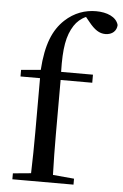

<svg xmlns="http://www.w3.org/2000/svg" viewBox="-57 -860 578 901"><g transform="rotate(5 232.5 -410.0)"><path d="M120 0H324V-28L224 -37C222 -101 221 -166 221 -230V-484H370V-522H220C217 -634 228 -694 259 -742C272 -762 291 -779 314 -789L332 -767C360 -732 383 -717 411 -717C444 -717 464 -737 465 -764C455 -802 410 -820 359 -820C308 -820 257 -803 213 -762C162 -714 132 -645 124 -523L32 -515V-484H124V-230C124 -166 123 -101 121 -36L36 -28V0Z"/></g></svg>

Font: Noto Serif HK Medium
Style: Regular
Weight: 500
Designer: Ryoko NISHIZUKA 西塚涼子 (kana & ideographs); Frank Grießhammer (Latin, Greek & Cyrillic); Wenlong ZHANG 张文龙 (bopomofo); San
Foundry: Adobe
Version: Version 2.001;hotconv 1.1.0;makeotfexe 2.6.0